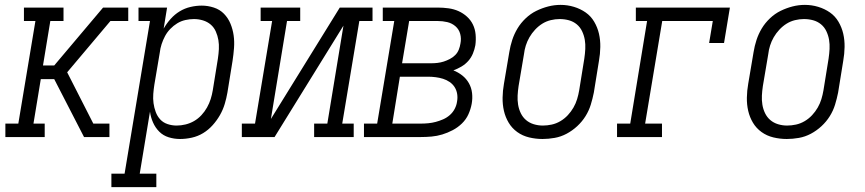

<svg xmlns="http://www.w3.org/2000/svg" viewBox="-20 -561 3540 786"><path d="M2 0V-55H55L125 -475H78V-530H240V-475H186L156 -293H202L402 -530H505V-475H432L255 -265L362 -55H428V0H324L202 -237H147L117 -55H163V0Z M436 205V150H490L594 -475H547V-530H664L650 -444Q662 -465 678.5 -483.5Q695 -502 715.5 -514.5Q736 -527 759.5 -532.5Q783 -538 806 -538Q831 -538 855.5 -530Q880 -522 897 -504.5Q914 -487 923.5 -464Q933 -441 936.5 -416Q940 -391 938 -364.5Q936 -338 932 -312L911 -182Q907 -159 900 -135.5Q893 -112 880.5 -90Q868 -68 850.5 -48.5Q833 -29 811.5 -16Q790 -3 765.5 2.5Q741 8 717 8Q693 8 670.5 1Q648 -6 632 -22Q616 -38 606.5 -59.5Q597 -81 594 -104L552 150H620V205ZM703 -47Q721 -47 739.5 -51.5Q758 -56 774.5 -65.5Q791 -75 804.5 -89.5Q818 -104 827.5 -121Q837 -138 842.5 -155.5Q848 -173 851 -191L872 -321Q875 -341 876 -360Q877 -379 874 -397Q871 -415 863.5 -432Q856 -449 842.5 -460.5Q829 -472 811 -477.5Q793 -483 774 -483Q757 -483 739 -479Q721 -475 705.5 -465.5Q690 -456 677 -442.5Q664 -429 655.5 -413Q647 -397 641.5 -380Q636 -363 634 -345L612 -215Q609 -196 607.5 -176.5Q606 -157 608.5 -138.5Q611 -120 617.5 -102.5Q624 -85 636 -72Q648 -59 666 -53Q684 -47 703 -47Z M970 0V-55H1024L1094 -475H1047V-530H1209V-475H1155L1089 -74L1371 -530H1505V-475H1451L1381 -55H1428V0H1266V-55H1320L1386 -456L1104 0Z M1470 0V-55H1524L1594 -475H1547V-530H1772Q1794 -530 1816 -527Q1838 -524 1857 -515.5Q1876 -507 1891.5 -493Q1907 -479 1916 -460.5Q1925 -442 1927 -420Q1929 -398 1926 -376Q1923 -359 1916 -342Q1909 -325 1897 -311.5Q1885 -298 1869 -288.5Q1853 -279 1836 -273Q1856 -265 1872.5 -252Q1889 -239 1899.5 -220.5Q1910 -202 1912.5 -180Q1915 -158 1911 -136Q1907 -114 1897.5 -93Q1888 -72 1871 -55.5Q1854 -39 1833 -28Q1812 -17 1790.5 -10.5Q1769 -4 1747 -2Q1725 0 1703 0ZM1746 -302Q1758 -302 1771 -303.5Q1784 -305 1796.5 -309Q1809 -313 1821.5 -319.5Q1834 -326 1843.5 -335.5Q1853 -345 1858 -357.5Q1863 -370 1865 -383Q1869 -403 1864 -422Q1859 -441 1844.5 -453.5Q1830 -466 1811 -470.5Q1792 -475 1772 -475H1655L1626 -302ZM1703 -55Q1718 -55 1733.5 -56.5Q1749 -58 1764 -62Q1779 -66 1794 -72.5Q1809 -79 1821.5 -90Q1834 -101 1841.5 -115.5Q1849 -130 1851 -145Q1854 -161 1851.5 -176.5Q1849 -192 1841 -204.5Q1833 -217 1820.5 -225.5Q1808 -234 1793.5 -238.5Q1779 -243 1763.5 -245Q1748 -247 1732 -247H1617L1586 -55Z M2201 8Q2173 8 2146 1.5Q2119 -5 2097.5 -20.5Q2076 -36 2062.5 -58.5Q2049 -81 2043 -107Q2037 -133 2037.5 -161.5Q2038 -190 2043 -218L2065 -348Q2069 -373 2077 -397.5Q2085 -422 2098.5 -444.5Q2112 -467 2132 -486Q2152 -505 2175.5 -516.5Q2199 -528 2224 -534.5Q2249 -541 2275 -541Q2303 -541 2329.5 -533Q2356 -525 2377.5 -510Q2399 -495 2412.5 -472Q2426 -449 2432 -423Q2438 -397 2437.5 -368.5Q2437 -340 2432 -312L2411 -182Q2406 -157 2398.5 -132.5Q2391 -108 2377 -85.5Q2363 -63 2343 -44.5Q2323 -26 2299.5 -13.5Q2276 -1 2250.5 3.5Q2225 8 2201 8ZM2202 -47Q2220 -47 2238.5 -51Q2257 -55 2274 -65Q2291 -75 2304.5 -89.5Q2318 -104 2327.5 -120.5Q2337 -137 2342.5 -155Q2348 -173 2351 -191L2372 -321Q2375 -341 2376 -360.5Q2377 -380 2374 -398Q2371 -416 2363 -433Q2355 -450 2341 -461.5Q2327 -473 2309 -478Q2291 -483 2271 -483Q2253 -483 2234.5 -478.5Q2216 -474 2200 -464Q2184 -454 2170.5 -439.5Q2157 -425 2147.5 -408.5Q2138 -392 2132.5 -374.5Q2127 -357 2125 -339L2103 -209Q2100 -189 2099 -170Q2098 -151 2101 -132.5Q2104 -114 2112 -97.5Q2120 -81 2133.5 -69.5Q2147 -58 2165 -52.5Q2183 -47 2202 -47Z M2506 0V-55H2560L2629 -475H2583V-530H2968L2944 -385H2883L2898 -475H2691L2621 -55H2690V0Z M3201 8Q3173 8 3146 1.5Q3119 -5 3097.5 -20.5Q3076 -36 3062.5 -58.5Q3049 -81 3043 -107Q3037 -133 3037.5 -161.5Q3038 -190 3043 -218L3065 -348Q3069 -373 3077 -397.5Q3085 -422 3098.5 -444.5Q3112 -467 3132 -486Q3152 -505 3175.5 -516.5Q3199 -528 3224 -534.5Q3249 -541 3275 -541Q3303 -541 3329.5 -533Q3356 -525 3377.5 -510Q3399 -495 3412.5 -472Q3426 -449 3432 -423Q3438 -397 3437.5 -368.5Q3437 -340 3432 -312L3411 -182Q3406 -157 3398.5 -132.5Q3391 -108 3377 -85.5Q3363 -63 3343 -44.5Q3323 -26 3299.5 -13.5Q3276 -1 3250.5 3.5Q3225 8 3201 8ZM3202 -47Q3220 -47 3238.5 -51Q3257 -55 3274 -65Q3291 -75 3304.5 -89.5Q3318 -104 3327.5 -120.5Q3337 -137 3342.5 -155Q3348 -173 3351 -191L3372 -321Q3375 -341 3376 -360.5Q3377 -380 3374 -398Q3371 -416 3363 -433Q3355 -450 3341 -461.5Q3327 -473 3309 -478Q3291 -483 3271 -483Q3253 -483 3234.5 -478.5Q3216 -474 3200 -464Q3184 -454 3170.5 -439.5Q3157 -425 3147.5 -408.5Q3138 -392 3132.5 -374.5Q3127 -357 3125 -339L3103 -209Q3100 -189 3099 -170Q3098 -151 3101 -132.5Q3104 -114 3112 -97.5Q3120 -81 3133.5 -69.5Q3147 -58 3165 -52.5Q3183 -47 3202 -47Z"/></svg>

Font: Iosevka Curly Slab LtObl
Style: Regular
Weight: 300
Italic angle: -9°
Monospace: yes
Designer: Belleve Invis
Foundry: Belleve Invis
Version: Version 11.0.0; ttfautohint (v1.8.3)